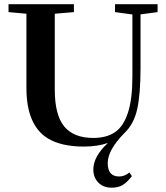

<svg xmlns="http://www.w3.org/2000/svg" viewBox="-20 -683 789 912"><path d="M378.9 13.2Q271 13.2 207.5 -25.4Q105.5 -87.9 105.5 -265.1V-617.7L20.5 -625.5V-663.1H331.1V-625.5L240.2 -617.7V-257.3Q240.2 -136.7 285.2 -82.3Q330.1 -27.8 422.9 -27.8Q486.3 -27.8 526.4 -55.2Q566.4 -82.5 587.6 -147.2Q608.9 -211.9 608.9 -319.3V-614.3L526.4 -625.5V-663.1H728.5V-625.5L647.5 -614.7V-360.4Q647.5 -235.4 631.6 -164.1Q615.7 -92.8 569.8 -49.8Q491.7 29.8 491.7 91.8Q491.7 155.3 545.9 155.3Q571.8 155.3 594.7 136.2L606.4 153.8Q583 184.1 562 196.3Q541 208.5 510.3 208.5Q470.7 208.5 447 184.1Q423.3 159.7 423.3 122.1Q423.3 60.1 492.7 -3.9Q441.9 13.2 378.9 13.2Z"/></svg>

Font: Elstob 8pt SemiBold
Style: Regular
Weight: 600
Designer: Peter S. Baker
Version: Version 1.015